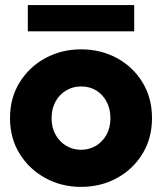

<svg xmlns="http://www.w3.org/2000/svg" viewBox="-20 -730 640 758"><path d="M299.8 7.8Q223.1 7.8 159.4 -26.9Q95.7 -61.5 57.6 -122.8Q19.5 -184.1 19.5 -263.7Q19.5 -343.8 57.6 -405Q95.7 -466.3 159.4 -500.7Q223.1 -535.2 299.8 -535.2Q377.9 -535.2 441.4 -500.7Q504.9 -466.3 542.5 -405Q580.1 -343.8 580.1 -263.7Q580.1 -184.1 542.5 -122.8Q504.9 -61.5 441.4 -26.9Q377.9 7.8 299.8 7.8ZM299.8 -138.7Q332.5 -138.7 358.9 -154.5Q385.3 -170.4 400.6 -198.5Q416 -226.6 416 -263.7Q416 -299.3 401.4 -327.6Q386.7 -356 360.8 -372.3Q335 -388.7 300.8 -388.7Q267.6 -388.7 241 -372.8Q214.4 -356.9 199 -328.6Q183.6 -300.3 183.6 -263.7Q183.6 -226.6 199.2 -198.5Q214.8 -170.4 241.2 -154.5Q267.6 -138.7 299.8 -138.7ZM89.8 -606.4V-710H509.8V-606.4Z"/></svg>

Font: Reddit Sans Black
Style: Regular
Weight: 900
Version: Version 1.014